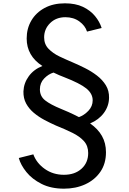

<svg xmlns="http://www.w3.org/2000/svg" viewBox="-20 -860 774 1155"><path d="M365 275Q435.5 275 492.8 248.8Q550 222.5 583.8 173.5Q617.5 124.5 617.5 56Q617.5 0.5 593.2 -42.2Q569 -85 522 -117.5Q574.5 -139.5 604.8 -180.5Q635 -221.5 636 -271Q637 -314 616.8 -347Q596.5 -380 563.2 -405.5Q530 -431 491 -450.5Q452 -470 415.5 -485.5Q377.5 -501.5 338 -520.2Q298.5 -539 272 -566.5Q245.5 -594 245.5 -635Q245.5 -685.5 281.5 -721Q317.5 -756.5 373.5 -756.5Q422.5 -756.5 457.5 -731Q492.5 -705.5 503.5 -670L591.5 -691.5Q579.5 -729.5 551.5 -763.5Q523.5 -797.5 478.8 -818.8Q434 -840 370.5 -840Q300 -840 248.2 -812Q196.5 -784 168.5 -736.2Q140.5 -688.5 140.5 -628.5Q140.5 -524 235 -463Q183 -442.5 153 -401.2Q123 -360 121 -310Q120 -269 137.2 -237.2Q154.5 -205.5 183.5 -181.2Q212.5 -157 247.2 -138.5Q282 -120 316 -105Q372 -82.5 416 -60.8Q460 -39 485.2 -10.8Q510.5 17.5 510.5 60.5Q510.5 119 470.2 155.2Q430 191.5 364.5 191.5Q299.5 191.5 249.8 156.5Q200 121.5 180.5 68.5L93 90.5Q104.5 132.5 138.8 175Q173 217.5 229.8 246.2Q286.5 275 365 275ZM455 -155.5Q437.5 -164.5 423.5 -171.2Q409.5 -178 392.2 -185.8Q375 -193.5 347 -205Q283.5 -231 251.8 -256Q220 -281 220 -322.5Q220 -361.5 245.8 -388Q271.5 -414.5 302 -423.5Q323.5 -413.5 336 -407.8Q348.5 -402 365.5 -396Q462 -358.5 499.8 -327.5Q537.5 -296.5 537.5 -256.5Q537.5 -220.5 511.8 -193.5Q486 -166.5 455 -155.5Z"/></svg>

Font: Spartan Medium
Style: Regular
Weight: 500
Designer: Matt Bailey, Mirko Velimirovic
Foundry: Matt Bailey
Version: Version 1.003; ttfautohint (v1.8.3)